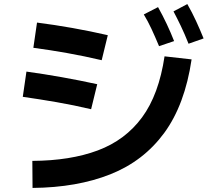

<svg xmlns="http://www.w3.org/2000/svg" viewBox="-20 -873 1040 944"><path d="M907 -658Q887 -708 869 -745.5Q851 -783 833 -817L901 -853Q925 -811 944.5 -768.5Q964 -726 981 -684ZM762 -646Q742 -694 724.5 -731.5Q707 -769 687 -802L757 -838Q780 -797 800 -754.5Q820 -712 836 -671ZM510 -700 480 -577Q395 -597 311 -612Q227 -627 144 -638L162 -762Q248 -751 335.5 -735.5Q423 -720 510 -700ZM140 51 139 -82Q326 -83 461 -133.5Q596 -184 678.5 -296Q761 -408 789 -596L922 -581Q889 -358 787.5 -219.5Q686 -81 522.5 -16Q359 49 140 51ZM458 -459 428 -336Q343 -356 259.5 -370.5Q176 -385 92 -397L110 -521Q197 -509 284 -493.5Q371 -478 458 -459Z"/></svg>

Font: Murecho SemiBold
Style: Regular
Weight: 600
Designer: Neil Summerour
Foundry: Positype
Version: Version 1.010; ttfautohint (v1.8.3)